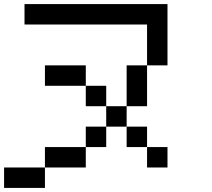

<svg xmlns="http://www.w3.org/2000/svg" viewBox="-20 -920 1040 940"><path d="M0 0V-100H200V0ZM200 -100V-200H400V-100ZM200 -500V-600H400V-500ZM400 -200V-300H500V-200ZM400 -500H500V-400H400ZM600 -200V-300H700V-200ZM600 -400V-300H500V-400ZM600 -600H700V-400H600ZM800 -200V-100H700V-200ZM800 -600H700V-800H100V-900H800Z"/></svg>

Font: Galmuri9 Regular
Style: Regular
Weight: 400
Designer: Lee Minseo (quiple)
Version: Version 2.399;hotconv 1.1.1;makeotfexe 2.6.0 DEVELOPMENT